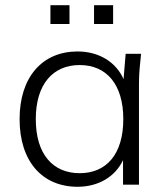

<svg xmlns="http://www.w3.org/2000/svg" viewBox="-20 -707 639 735"><path d="M277 8C356 8 421 -30 451 -94V0H512V-389C512 -425 516 -463 520 -501H461L453 -404C424 -470 358 -510 277 -510C142 -510 55 -412 55 -251C55 -89 142 8 277 8ZM285 -44C183 -44 117 -116 117 -251C117 -385 183 -458 285 -458C387 -458 452 -385 452 -251C452 -116 387 -44 285 -44ZM340 -615H413V-687H340ZM173 -615H246V-687H173Z"/></svg>

Font: Poppy and Pepper Light
Style: Regular
Weight: 300
Designer: Thy Ha
Foundry: Thy Ha
Version: Version 0.001;Glyphs 3.2 (3227)